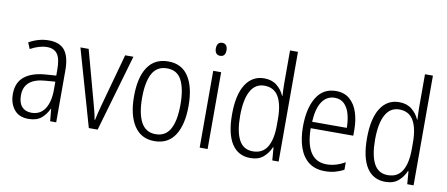

<svg xmlns="http://www.w3.org/2000/svg" viewBox="-68 -1030 3049 1310"><g transform="rotate(10 1456.5 -375.0)"><path d="M219 -542Q295 -542 329.5 -497.5Q364 -453 364 -359V0H322L314 -85H312Q293 -44 261 -17Q229 10 172 10Q106 10 72.5 -33Q39 -76 39 -139Q39 -219 90.5 -260.5Q142 -302 238 -309L309 -314V-355Q309 -431 286 -463Q263 -495 214 -495Q161 -495 99 -461L81 -504Q112 -522 147 -532Q182 -542 219 -542ZM244 -267Q95 -257 95 -140Q95 -88 119 -61.5Q143 -35 185 -35Q247 -35 278.5 -84Q310 -133 310 -216V-272Z M590 0 438 -532H495L590 -183Q598 -153 606 -122.5Q614 -92 619 -62H622Q627 -86 634 -115.5Q641 -145 650 -176L748 -532H805L651 0Z M1234 -267Q1234 -136 1186.5 -63Q1139 10 1045 10Q953 10 904.5 -63.5Q856 -137 856 -267Q856 -399 904 -470.5Q952 -542 1046 -542Q1140 -542 1187 -469Q1234 -396 1234 -267ZM912 -267Q912 -157 944.5 -97.5Q977 -38 1045 -38Q1114 -38 1146 -96.5Q1178 -155 1178 -267Q1178 -373 1147.5 -433.5Q1117 -494 1046 -494Q976 -494 944 -435.5Q912 -377 912 -267Z M1386 -731Q1405 -731 1414 -718.5Q1423 -706 1423 -686Q1423 -641 1386 -641Q1368 -641 1358.5 -653Q1349 -665 1349 -686Q1349 -706 1358 -718.5Q1367 -731 1386 -731ZM1413 -532V0H1358V-532Z M1710 10Q1625 10 1580.5 -59Q1536 -128 1536 -262Q1536 -398 1582 -470Q1628 -542 1711 -542Q1764 -542 1799 -513.5Q1834 -485 1850 -446H1853Q1852 -468 1851 -488.5Q1850 -509 1850 -527V-760H1905V0H1861L1854 -89H1850Q1833 -48 1799.5 -19Q1766 10 1710 10ZM1719 -38Q1786 -38 1818 -90.5Q1850 -143 1850 -240V-286Q1850 -386 1818.5 -439.5Q1787 -493 1720 -493Q1657 -493 1624.5 -433.5Q1592 -374 1592 -261Q1592 -153 1622.5 -95.5Q1653 -38 1719 -38Z M2208 -542Q2266 -542 2303.5 -509.5Q2341 -477 2358.5 -422.5Q2376 -368 2376 -303V-262H2081Q2082 -152 2119 -95Q2156 -38 2230 -38Q2294 -38 2357 -75V-23Q2328 -7 2296 1.5Q2264 10 2226 10Q2158 10 2114 -24Q2070 -58 2048.5 -120Q2027 -182 2027 -264Q2027 -391 2073 -466.5Q2119 -542 2208 -542ZM2208 -495Q2153 -495 2120.5 -448Q2088 -401 2083 -307H2323Q2323 -359 2311 -402Q2299 -445 2273.5 -470Q2248 -495 2208 -495Z M2645 10Q2560 10 2515.5 -59Q2471 -128 2471 -262Q2471 -398 2517 -470Q2563 -542 2646 -542Q2699 -542 2734 -513.5Q2769 -485 2785 -446H2788Q2787 -468 2786 -488.5Q2785 -509 2785 -527V-760H2840V0H2796L2789 -89H2785Q2768 -48 2734.5 -19Q2701 10 2645 10ZM2654 -38Q2721 -38 2753 -90.5Q2785 -143 2785 -240V-286Q2785 -386 2753.5 -439.5Q2722 -493 2655 -493Q2592 -493 2559.5 -433.5Q2527 -374 2527 -261Q2527 -153 2557.5 -95.5Q2588 -38 2654 -38Z"/></g></svg>

Font: Noto Sans Khmer Condensed Light
Style: Regular
Weight: 300
Width: 3
Designer: Danh Hong and the Monotype Design Team
Foundry: Monotype Imaging Inc.
Version: Version 2.004; ttfautohint (v1.8.4.7-5d5b)